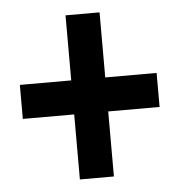

<svg xmlns="http://www.w3.org/2000/svg" viewBox="-42 -520 522 560"><g transform="rotate(-5 219.5 -240.0)"><path d="M269.5 -480.5Q245.1 -480.5 169.9 -480.5Q169.9 -432.6 169.9 -290Q132.8 -290 19.5 -290Q19.5 -264.6 19.5 -190.4Q57.6 -190.4 169.9 -190.4Q169.9 -142.6 169.9 0Q195.3 0 269.5 0Q269.5 -47.9 269.5 -190.4Q307.6 -190.4 419.9 -190.4Q419.9 -214.8 419.9 -290Q382.8 -290 269.5 -290Q269.5 -337.9 269.5 -480.5Z"/></g></svg>

Font: Alibu-Mazigh Belkasim 1
Style: Bold
Weight: 400
Designer: Mazigh Moubarik Belkasim
Version: Version 1.0